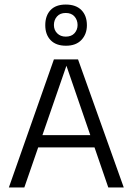

<svg xmlns="http://www.w3.org/2000/svg" viewBox="-20 -824 581 844"><path d="M19 0 217 -563H323L524 0H456L272 -535L87 0ZM128 -176 133 -230H408L414 -176ZM270 -623Q226 -623 202.5 -647.5Q179 -672 179 -713Q179 -755 202 -779.5Q225 -804 269 -804Q314 -804 338 -779.5Q362 -755 362 -713Q362 -674 338 -648.5Q314 -623 270 -623ZM269 -663Q294 -663 307.5 -678Q321 -693 321 -714Q321 -736 307.5 -751.5Q294 -767 269 -767Q244 -767 230.5 -751.5Q217 -736 217 -714Q217 -692 231.5 -677.5Q246 -663 269 -663Z"/></svg>

Font: Darker Grotesque Light Medium
Style: Regular
Weight: 500
Version: Version 1.000;gftools[0.9.28]